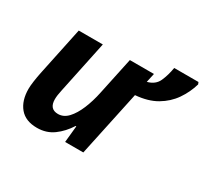

<svg xmlns="http://www.w3.org/2000/svg" viewBox="-132 -816 1081 1015"><g transform="rotate(30 408.5 -308.5)"><path d="M193 10Q123 10 87.5 -32.5Q52 -75 52 -147Q52 -165 56 -193.5Q60 -222 66 -251L128 -546H275L208 -227Q200 -192 200 -169Q200 -109 253 -109Q287 -109 313.5 -137.5Q340 -166 360 -214Q380 -262 392 -320L440 -546H587L575 -491Q622 -503 639 -541Q656 -579 664 -627H812L817 -615Q801 -560 768.5 -513Q736 -466 684 -435.5Q632 -405 556 -399L471 0H360L370 -101H366Q335 -52 292.5 -21Q250 10 193 10Z"/></g></svg>

Font: Noto IKEA Latin
Style: Bold Italic
Weight: 700
Italic angle: -12°
Designer: Monotype Design Team
Foundry: Monotype Imaging Inc.
Version: Version 1.0